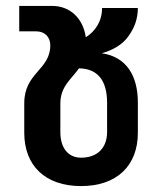

<svg xmlns="http://www.w3.org/2000/svg" viewBox="-20 -621 543 649"><path d="M254 8C375 8 446 -61 446 -172V-274C446 -367 406 -429 324 -441C357 -450 392 -468 413 -497C435 -527 446 -558 446 -594H325C325 -549 302 -515 270 -495C261 -559 217 -601 156 -601H45V-515H103C131 -515 150 -496 150 -468C150 -384 62 -376 62 -272V-172C62 -61 133 8 254 8ZM184 -175V-271C184 -329 221 -353 247 -390C311 -389 342 -348 342 -273V-175C342 -121 309 -88 254 -88C211 -88 184 -120 184 -175Z"/></svg>

Font: Vanilla Cream
Style: Bold
Weight: 700
Designer: Jeremy Tribby, Jinavaṁso
Foundry: Tribby Type
Version: Version 1.422;Glyphs 3.1.2 (3151)